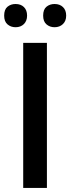

<svg xmlns="http://www.w3.org/2000/svg" viewBox="-20 -925 346 945"><path d="M0.5 0ZM94.2 0V-713.9H210.9V0ZM0.5 -848.1Q0.5 -878.4 16.8 -891.8Q33.2 -905.3 56.6 -905.3Q82.5 -905.3 97.9 -890.1Q113.3 -875 113.3 -848.1Q113.3 -822.3 97.7 -806.6Q82 -791 56.6 -791Q33.2 -791 16.8 -805.2Q0.5 -819.3 0.5 -848.1ZM192.4 -848.1Q192.4 -878.4 208.7 -891.8Q225.1 -905.3 248.5 -905.3Q274.4 -905.3 290 -890.1Q305.7 -875 305.7 -848.1Q305.7 -821.8 289.6 -806.4Q273.4 -791 248.5 -791Q225.1 -791 208.7 -805.2Q192.4 -819.3 192.4 -848.1Z"/></svg>

Font: Open Sans Semibold
Style: Regular
Weight: 600
Foundry: Ascender Corporation
Version: Version 1.10; ttfautohint (v1.5.65-e2d9)